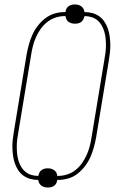

<svg xmlns="http://www.w3.org/2000/svg" viewBox="-20 -797 540 859"><path d="M194 42Q186 42 178.5 40Q171 38 165 33.5Q159 29 155.5 22.5Q152 16 151 8Q133 8 116 3.5Q99 -1 85 -11Q71 -21 61.5 -35.5Q52 -50 46.5 -66Q41 -82 38.5 -99.5Q36 -117 35.5 -135Q35 -153 37 -171.5Q39 -190 42 -208L99 -553Q103 -575 109 -597Q115 -619 124.5 -640.5Q134 -662 149 -681.5Q164 -701 183 -715.5Q202 -730 224.5 -736.5Q247 -743 269 -743H273V-744Q274 -752 277.5 -758.5Q281 -765 287.5 -769.5Q294 -774 301 -775.5Q308 -777 315 -777Q323 -777 330.5 -775Q338 -773 344 -768.5Q350 -764 353.5 -757.5Q357 -751 358 -743Q376 -743 393 -738.5Q410 -734 424 -724Q438 -714 447.5 -699.5Q457 -685 462.5 -669Q468 -653 470.5 -635.5Q473 -618 473.5 -600Q474 -582 472 -563.5Q470 -545 467 -527L410 -182Q406 -160 400 -138Q394 -116 384.5 -94.5Q375 -73 360 -53.5Q345 -34 326.5 -19.5Q308 -5 285 1.5Q262 8 240 8H236V9Q235 17 231.5 23.5Q228 30 221.5 34.5Q215 39 208 40.5Q201 42 194 42ZM151 -10 152 -11Q153 -18 156.5 -25Q160 -32 166.5 -36.5Q173 -41 180 -42.5Q187 -44 194 -44Q202 -44 209 -42Q216 -40 222.5 -35.5Q229 -31 232.5 -24Q236 -17 236 -10H240Q260 -10 280.5 -16.5Q301 -23 318 -36.5Q335 -50 347.5 -68Q360 -86 368.5 -105.5Q377 -125 382 -145Q387 -165 390 -185L447 -530Q450 -546 452 -562Q454 -578 454 -594Q454 -610 452.5 -625.5Q451 -641 446.5 -656Q442 -671 434.5 -684Q427 -697 415.5 -706.5Q404 -716 389 -720.5Q374 -725 358 -725V-724Q356 -717 352.5 -710Q349 -703 343 -698.5Q337 -694 329.5 -692.5Q322 -691 315 -691Q307 -691 300 -693Q293 -695 286.5 -699.5Q280 -704 277 -711Q274 -718 273 -725H269Q249 -725 229 -718.5Q209 -712 191.5 -698.5Q174 -685 161.5 -667Q149 -649 140.5 -629.5Q132 -610 127 -590Q122 -570 119 -550L62 -205Q59 -189 57 -173Q55 -157 55 -141Q55 -125 56.5 -109.5Q58 -94 62.5 -79Q67 -64 74.5 -51Q82 -38 93.5 -28.5Q105 -19 120 -14.5Q135 -10 151 -10Z"/></svg>

Font: Iosevka Thin
Style: Italic
Weight: 100
Italic angle: -9°
Monospace: yes
Designer: Belleve Invis
Foundry: Belleve Invis
Version: Version 32.5.0; ttfautohint (v1.8.4)